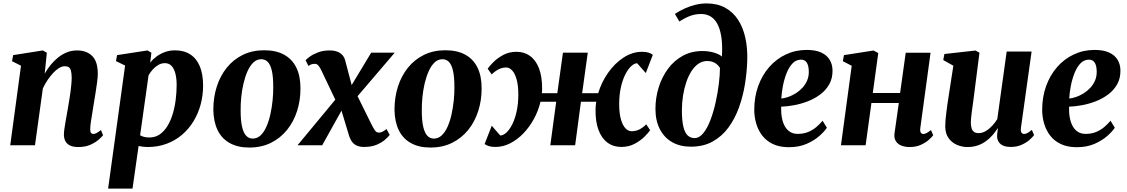

<svg xmlns="http://www.w3.org/2000/svg" viewBox="-20 -851 6601 1125"><path d="M242 -419.5Q257.5 -447 277.5 -471.5Q297.5 -496 321.5 -515Q345.5 -534 373 -544.8Q400.5 -555.5 431.5 -555.5Q487 -555.5 520 -523.2Q553 -491 553 -418Q553 -399.5 549 -369.2Q545 -339 539.8 -306.2Q534.5 -273.5 530 -246.5Q526.5 -221 521.5 -193Q516.5 -165 512.8 -139.2Q509 -113.5 508.5 -95Q508.5 -77 514 -71.5Q519.5 -66 526.5 -66Q535 -66 545.2 -71.2Q555.5 -76.5 571.5 -89L584 -58.5Q577.5 -50 559 -33.5Q540.5 -17 510.5 -3.2Q480.5 10.5 438.5 10.5Q405.5 10.5 387.2 0Q369 -10.5 361.5 -27.2Q354 -44 354.5 -64Q354.5 -75 356.8 -92.5Q359 -110 362.8 -131.2Q366.5 -152.5 370.5 -174.8Q374.5 -197 378 -217.5Q381.5 -239 385.5 -262.8Q389.5 -286.5 392.8 -310.5Q396 -334.5 398 -356.8Q400 -379 400 -398Q399.5 -423 395.5 -437.2Q391.5 -451.5 382.8 -457.2Q374 -463 359.5 -463Q343.5 -463 325.8 -452.2Q308 -441.5 291 -423Q274 -404.5 258.2 -381.2Q242.5 -358 231 -332.5L185 0H40L103 -466L50.5 -492.5L57 -528L231 -555.5L254.5 -542Z M613.5 254 713 -467 659.5 -493 666 -528 844.5 -555.5 867 -542 860 -484.5Q875 -503.5 897 -519.8Q919 -536 946.2 -546Q973.5 -556 1005.5 -556Q1058.5 -556 1095.2 -532Q1132 -508 1151 -462Q1170 -416 1170 -349.5Q1170 -292.5 1155.8 -239.2Q1141.5 -186 1114 -140.8Q1086.5 -95.5 1046.8 -61.5Q1007 -27.5 956 -8.5Q905 10.5 844 10.5Q832 10.5 818.5 8.8Q805 7 792 4.5L756.5 254ZM801 -58.5Q811.5 -52 824.8 -48.8Q838 -45.5 855.5 -45.5Q890 -45.5 916 -63.5Q942 -81.5 961 -112.5Q980 -143.5 992 -183.2Q1004 -223 1009.5 -267Q1015 -311 1015 -354Q1015 -391 1007.8 -419.5Q1000.5 -448 985.5 -464.5Q970.5 -481 946 -481Q925.5 -481 907.2 -470.2Q889 -459.5 874.5 -443.2Q860 -427 850.5 -410Z M1528 -556.5Q1597 -556.5 1644.2 -530.8Q1691.5 -505 1716 -455.5Q1740.5 -406 1740.5 -335Q1741 -264.5 1721 -201.5Q1701 -138.5 1662.2 -90.2Q1623.5 -42 1567.8 -14.2Q1512 13.5 1440.5 13.5Q1373 13.5 1326 -12.8Q1279 -39 1255 -88.5Q1231 -138 1230 -208.5Q1230 -280 1250 -343Q1270 -406 1308.5 -454Q1347 -502 1402.2 -529.2Q1457.5 -556.5 1528 -556.5ZM1511 -504Q1484.5 -504 1464.5 -484.8Q1444.5 -465.5 1430.2 -433.5Q1416 -401.5 1406.8 -362Q1397.5 -322.5 1393.5 -281Q1389.5 -239.5 1390 -202Q1390 -143.5 1398.5 -107.5Q1407 -71.5 1422.8 -55.2Q1438.5 -39 1460.5 -39Q1487 -39 1507 -58Q1527 -77 1541.2 -109.2Q1555.5 -141.5 1564.2 -181.2Q1573 -221 1577.2 -262.5Q1581.5 -304 1581 -342Q1581 -401.5 1572.8 -437Q1564.5 -472.5 1549 -488.2Q1533.5 -504 1511 -504Z M2113.5 10Q2090.5 10 2073.8 3.5Q2057 -3 2045.5 -16.8Q2034 -30.5 2026.5 -52L1963.5 -260L2007.5 -250.5L1868 0H1723.5L1979.5 -309L1967 -220L1862.5 -439.5Q1855.5 -454.5 1846.5 -465.8Q1837.5 -477 1825.5 -477Q1813 -477 1804.5 -474Q1796 -471 1787.5 -464.5L1770.5 -498Q1777 -506 1795.8 -519.5Q1814.5 -533 1843.8 -544.2Q1873 -555.5 1911.5 -555.5Q1936.5 -555.5 1955 -548.8Q1973.5 -542 1985.8 -528.8Q1998 -515.5 2003 -495.5L2054.5 -299.5L2012.5 -306L2155 -542.5H2293L2038.5 -244.5L2052 -334L2156 -123.5Q2166 -103.5 2175.5 -88.8Q2185 -74 2199.5 -74Q2208.5 -74 2218.2 -77.8Q2228 -81.5 2244.5 -95L2263.5 -60.5Q2256 -50.5 2237.2 -33.5Q2218.5 -16.5 2187.8 -3.2Q2157 10 2113.5 10Z M2589.5 -556.5Q2658.5 -556.5 2705.8 -530.8Q2753 -505 2777.5 -455.5Q2802 -406 2802 -335Q2802.5 -264.5 2782.5 -201.5Q2762.5 -138.5 2723.8 -90.2Q2685 -42 2629.2 -14.2Q2573.5 13.5 2502 13.5Q2434.5 13.5 2387.5 -12.8Q2340.5 -39 2316.5 -88.5Q2292.5 -138 2291.5 -208.5Q2291.5 -280 2311.5 -343Q2331.5 -406 2370 -454Q2408.5 -502 2463.8 -529.2Q2519 -556.5 2589.5 -556.5ZM2572.5 -504Q2546 -504 2526 -484.8Q2506 -465.5 2491.8 -433.5Q2477.5 -401.5 2468.2 -362Q2459 -322.5 2455 -281Q2451 -239.5 2451.5 -202Q2451.5 -143.5 2460 -107.5Q2468.5 -71.5 2484.2 -55.2Q2500 -39 2522 -39Q2548.5 -39 2568.5 -58Q2588.5 -77 2602.8 -109.2Q2617 -141.5 2625.8 -181.2Q2634.5 -221 2638.8 -262.5Q2643 -304 2642.5 -342Q2642.5 -401.5 2634.2 -437Q2626 -472.5 2610.5 -488.2Q2595 -504 2572.5 -504Z M2883 10Q2861 10 2845.8 5.5Q2830.5 1 2819.5 -7L2861.5 -114.5Q2867 -108 2873.2 -100.5Q2879.5 -93 2886.2 -85.5Q2893 -78 2899.5 -70.5Q2906 -63 2911.5 -57Q2929 -57.5 2947.5 -74.5Q2966 -91.5 2981.8 -123Q2997.5 -154.5 3007.2 -198.5Q3017 -242.5 3017 -297Q3017 -350 3007.2 -385.2Q2997.5 -420.5 2981.2 -438Q2965 -455.5 2946 -455.5Q2923 -455.5 2902.2 -445.2Q2881.5 -435 2861 -415L2837.5 -448.5Q2847 -462.5 2870 -486Q2893 -509.5 2927.8 -528.5Q2962.5 -547.5 3006.5 -547.5Q3051.5 -547.5 3085.2 -523.5Q3119 -499.5 3137.8 -451.5Q3156.5 -403.5 3156.5 -332.5Q3156.5 -326 3156.2 -318.8Q3156 -311.5 3155 -305H3245.5L3278.5 -542.5H3424L3391 -305H3485Q3504.5 -370 3543.5 -425.2Q3582.5 -480.5 3634 -514Q3685.5 -547.5 3742 -547.5Q3764 -547.5 3779.2 -543Q3794.5 -538.5 3805 -529.5L3764 -423Q3758 -429.5 3751.5 -437Q3745 -444.5 3738.2 -452Q3731.5 -459.5 3725.2 -467Q3719 -474.5 3713 -480.5Q3696 -480 3677.8 -462.8Q3659.5 -445.5 3643.5 -414Q3627.5 -382.5 3617.8 -338.5Q3608 -294.5 3608 -240.5Q3608 -188 3618 -152.5Q3628 -117 3644.5 -99.5Q3661 -82 3681 -82Q3704.5 -82 3725.2 -92Q3746 -102 3766.5 -122.5L3789.5 -88Q3780.5 -74.5 3757.2 -51Q3734 -27.5 3699.2 -8.8Q3664.5 10 3620 10Q3573.5 10 3539.2 -15.5Q3505 -41 3486.8 -89.8Q3468.5 -138.5 3469.5 -208.5Q3469.5 -219.5 3470.5 -231.2Q3471.5 -243 3473.5 -255H3384L3350 0H3204.5L3239 -255H3147Q3134.5 -202 3108.2 -154Q3082 -106 3046.5 -69.2Q3011 -32.5 2969.2 -11.2Q2927.5 10 2883 10Z M4027.5 8.5Q3964.5 8.5 3918 -18.2Q3871.5 -45 3846 -94.8Q3820.5 -144.5 3820.5 -213Q3820.5 -277.5 3839.2 -338.2Q3858 -399 3893.5 -447.2Q3929 -495.5 3980 -523.8Q4031 -552 4096 -552Q4133.5 -552 4165 -542.2Q4196.5 -532.5 4210 -519.5Q4214 -590.5 4206 -638.5Q4198 -686.5 4181 -715.2Q4164 -744 4140.2 -756.5Q4116.5 -769 4088.5 -769Q4056 -769 4026.8 -758.8Q3997.5 -748.5 3960.5 -725L3934.5 -769.5Q3962.5 -788 3993.2 -801.8Q4024 -815.5 4056 -823.2Q4088 -831 4119.5 -831Q4183 -831 4229 -805.8Q4275 -780.5 4304.5 -735.2Q4334 -690 4347.2 -629.5Q4360.5 -569 4358.5 -499Q4356.5 -428.5 4344.8 -356.8Q4333 -285 4309.2 -219.5Q4285.5 -154 4247.5 -102.8Q4209.5 -51.5 4155.2 -21.5Q4101 8.5 4027.5 8.5ZM4049.5 -42Q4078 -42 4101.5 -71.5Q4125 -101 4143 -148.5Q4161 -196 4173.2 -251.5Q4185.5 -307 4192 -360.5Q4198.5 -414 4198.5 -453.5Q4188.5 -468.5 4176.8 -477.2Q4165 -486 4151.8 -489.8Q4138.5 -493.5 4123.5 -493.5Q4095.5 -493.5 4072.2 -477.5Q4049 -461.5 4031 -433.2Q4013 -405 4000.8 -368.2Q3988.5 -331.5 3982 -289.8Q3975.5 -248 3975.5 -205Q3975.5 -144 3984.2 -108.2Q3993 -72.5 4009.5 -57.2Q4026 -42 4049.5 -42Z M4825 -102.5Q4811.5 -81.5 4781.5 -54.8Q4751.5 -28 4706.5 -8.2Q4661.5 11.5 4602.5 11.5Q4547.5 11.5 4508.8 -7Q4470 -25.5 4446 -57Q4422 -88.5 4410.8 -127.5Q4399.5 -166.5 4399.5 -207.5Q4399.5 -282.5 4422.5 -346.5Q4445.5 -410.5 4487 -458Q4528.5 -505.5 4584.8 -532Q4641 -558.5 4706.5 -558.5Q4759 -558.5 4792.2 -543Q4825.5 -527.5 4841.5 -500.5Q4857.5 -473.5 4858 -440Q4859 -393 4839.2 -357.8Q4819.5 -322.5 4786.5 -297.8Q4753.5 -273 4713.5 -257.5Q4673.5 -242 4632.5 -234.5Q4591.5 -227 4557 -226Q4556 -190 4561.5 -160.8Q4567 -131.5 4579 -110.5Q4591 -89.5 4609.8 -78Q4628.5 -66.5 4654 -66.5Q4689 -66.5 4716.2 -78Q4743.5 -89.5 4764.2 -107.5Q4785 -125.5 4800 -143.5ZM4674 -501.5Q4645 -501.5 4624.2 -480Q4603.5 -458.5 4589.5 -423.8Q4575.5 -389 4567.8 -349.5Q4560 -310 4558 -273.5Q4577 -275.5 4599.2 -283.2Q4621.5 -291 4643 -304.5Q4664.5 -318 4682 -337Q4699.5 -356 4709.8 -380.5Q4720 -405 4719 -434.5Q4718 -469 4706.5 -485.2Q4695 -501.5 4674 -501.5Z M5372.5 -101.5Q5370 -82.5 5375.2 -74.2Q5380.5 -66 5390 -66Q5398.5 -66 5408 -70.8Q5417.5 -75.5 5435 -89L5448 -58.5Q5441.5 -49 5423.2 -32.5Q5405 -16 5376.5 -2.8Q5348 10.5 5310 10.5Q5282 10.5 5260.8 1.8Q5239.5 -7 5228.8 -24.5Q5218 -42 5221 -67.5L5246.5 -247.5H5086L5052 0H4907.5L4970.5 -465.5L4918.5 -492.5L4925 -528L5098.5 -555L5126 -540L5094 -306H5254L5287 -542H5432.5Z M5649 10.5Q5617 10.5 5587.5 -2Q5558 -14.5 5538.5 -41Q5519 -67.5 5518.5 -110.5Q5518.5 -127.5 5520.2 -148.5Q5522 -169.5 5525 -192.8Q5528 -216 5531.2 -239.5Q5534.5 -263 5538 -284.5L5566 -466L5507 -499L5513.5 -534.5L5695.5 -555L5719 -542L5686.5 -287.5Q5684 -266 5680.8 -243.8Q5677.5 -221.5 5674.8 -200.5Q5672 -179.5 5670.2 -162.5Q5668.5 -145.5 5668.5 -135Q5668.5 -112 5673.2 -98Q5678 -84 5688.2 -77.5Q5698.5 -71 5714.5 -71Q5735.5 -71 5755.8 -83Q5776 -95 5793.5 -113.8Q5811 -132.5 5823.5 -153L5878.5 -549H6024.5L5962 -101.5Q5959.5 -83 5965 -74.5Q5970.5 -66 5980.5 -66Q5989.5 -66 5999.5 -71.2Q6009.5 -76.5 6026 -90L6039 -59.5Q6032 -49 6013.2 -32.2Q5994.5 -15.5 5966.5 -2.8Q5938.5 10 5903 10Q5864.5 10 5845 -5Q5825.5 -20 5822.5 -46Q5822.5 -49.5 5822.5 -55.5Q5822.5 -61.5 5823.2 -68.5Q5824 -75.5 5825 -83.2Q5826 -91 5827 -98L5825 -98.5Q5812.5 -78.5 5795.8 -59.2Q5779 -40 5757.2 -24Q5735.5 -8 5708.8 1.2Q5682 10.5 5649 10.5Z M6512 -102.5Q6498.5 -81.5 6468.5 -54.8Q6438.5 -28 6393.5 -8.2Q6348.5 11.5 6289.5 11.5Q6234.5 11.5 6195.8 -7Q6157 -25.5 6133 -57Q6109 -88.5 6097.8 -127.5Q6086.5 -166.5 6086.5 -207.5Q6086.5 -282.5 6109.5 -346.5Q6132.5 -410.5 6174 -458Q6215.5 -505.5 6271.8 -532Q6328 -558.5 6393.5 -558.5Q6446 -558.5 6479.2 -543Q6512.5 -527.5 6528.5 -500.5Q6544.5 -473.5 6545 -440Q6546 -393 6526.2 -357.8Q6506.5 -322.5 6473.5 -297.8Q6440.5 -273 6400.5 -257.5Q6360.5 -242 6319.5 -234.5Q6278.5 -227 6244 -226Q6243 -190 6248.5 -160.8Q6254 -131.5 6266 -110.5Q6278 -89.5 6296.8 -78Q6315.5 -66.5 6341 -66.5Q6376 -66.5 6403.2 -78Q6430.5 -89.5 6451.2 -107.5Q6472 -125.5 6487 -143.5ZM6361 -501.5Q6332 -501.5 6311.2 -480Q6290.5 -458.5 6276.5 -423.8Q6262.5 -389 6254.8 -349.5Q6247 -310 6245 -273.5Q6264 -275.5 6286.2 -283.2Q6308.5 -291 6330 -304.5Q6351.5 -318 6369 -337Q6386.5 -356 6396.8 -380.5Q6407 -405 6406 -434.5Q6405 -469 6393.5 -485.2Q6382 -501.5 6361 -501.5Z"/></svg>

Font: Merriweather 48pt ExtraBold
Style: Italic
Weight: 800
Italic angle: -7.8°
Version: Version 2.101